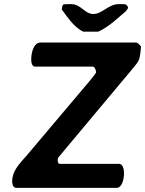

<svg xmlns="http://www.w3.org/2000/svg" viewBox="-20 -914 706 934"><path d="M40 -46C38 -31 38 0 60 0H547C572 0 580 -37 582 -53C585 -71 585 -117 558 -117H271C261 -117 260 -132 261 -140C261 -142 263 -146 263 -147L631 -587C657 -618 658 -624 663 -657C664 -661 665 -682 666 -687C663 -692 651 -707 642 -707H176C148 -707 137 -669 134 -650C132 -637 126 -590 151 -590H431C441 -590 448 -571 447 -563V-560C438 -546 418 -523 405 -507C376 -472 140 -194 112 -160C80 -123 47 -92 40 -46ZM603 -880C601 -882 594 -892 591 -893C586 -894 563 -894 558 -894C507 -894 478 -846 434 -846C391 -846 375 -894 325 -894C320 -894 296 -894 291 -893C283 -891 283 -882 282 -877C282 -875 280 -868 281 -867C313 -824 333 -793 372 -767C376 -765 384 -760 385 -760H458C459 -760 469 -765 472 -767C517 -791 554 -827 593 -860C594 -862 601 -871 602 -873Z"/></svg>

Font: Asimov Print
Style: CIt
Weight: 500
Designer: Google
Version: Version 2.000980: 2014